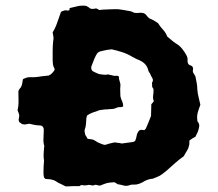

<svg xmlns="http://www.w3.org/2000/svg" viewBox="-20 -667 782 689"><path d="M699 -291Q694 -278 690 -264.5Q686 -251 688 -237Q688 -233 689 -231Q695 -224 695 -216.5Q695 -209 692 -201Q691 -195 687.5 -189Q684 -183 682 -177Q680 -176 677 -174Q674 -172 670 -170L660 -163Q659 -158 659.5 -153.5Q660 -149 658 -144Q657 -137 653.5 -130.5Q650 -124 646 -118Q645 -116 643 -112.5Q641 -109 639 -106Q623 -95 607.5 -81Q592 -67 576 -53Q560 -40 553.5 -36.5Q547 -33 529 -26Q528 -26 526 -25.5Q524 -25 522 -25Q514 -24 506 -20.5Q498 -17 490 -12Q487 -11 484 -9.5Q481 -8 478 -7Q469 -4 459.5 -4.5Q450 -5 440 -1Q433 1 424 -1Q419 -3 413 -4Q407 -5 402 -6Q400 -7 397.5 -9Q395 -11 391 -13Q372 -12 365.5 -10.5Q359 -9 339 -1Q333 -1 327.5 -3Q322 -5 317 -2Q313 -1 308 -2Q303 -4 298.5 -3.5Q294 -3 289 -2Q283 -1 277 -2.5Q271 -4 265 1H241Q235 1 229 1.5Q223 2 216 2Q209 -1 203 -4.5Q197 -8 191 -10Q185 -14 179 -17.5Q173 -21 167 -22Q161 -24 155 -24Q149 -24 143 -25Q138 -30 138 -30Q137 -35 136.5 -38.5Q136 -42 136 -46Q136 -57 136.5 -68.5Q137 -80 138 -91Q136 -102 136.5 -113.5Q137 -125 138 -136Q138 -138 138.5 -139.5Q139 -141 139 -143Q135 -156 136 -169.5Q137 -183 137 -197V-204Q135 -217 122 -217Q112 -217 103 -219Q94 -221 85 -223Q80 -222 76.5 -221.5Q73 -221 68 -220Q67 -221 64 -221Q61 -221 59 -222Q56 -224 53.5 -226Q51 -228 49 -229Q46 -235 47.5 -241Q49 -247 49 -254Q48 -258 46.5 -262.5Q45 -267 43 -271Q47 -288 46.5 -305.5Q46 -323 46 -339Q47 -345 51 -349Q55 -353 57 -358Q59 -363 60 -369Q61 -375 62 -382Q66 -386 70 -386Q77 -390 86 -390Q107 -389 128 -393Q135 -394 141.5 -394.5Q148 -395 155 -396Q162 -399 167 -404.5Q172 -410 176 -416Q176 -421 175 -422Q171 -429 170 -436Q169 -443 169 -450Q169 -468 169 -485.5Q169 -503 171 -521Q173 -528 171.5 -536Q170 -544 169 -551Q174 -559 178 -567.5Q182 -576 185 -585L197 -619Q197 -622 201 -626Q206 -628 211.5 -629.5Q217 -631 223 -629Q227 -629 229 -631Q229 -633 229.5 -634.5Q230 -636 230 -638Q245 -642 259.5 -645Q274 -648 289 -646Q292 -644 298 -641Q304 -635 311 -635Q318 -635 325 -637Q328 -636 337 -631Q349 -633 362 -633Q375 -633 388 -634Q403 -635 418 -632Q433 -629 447 -627Q452 -626 455.5 -624Q459 -622 462 -621Q467 -621 471 -620.5Q475 -620 478 -621Q487 -622 494.5 -620Q502 -618 507 -610Q509 -607 511.5 -605Q514 -603 516 -601Q524 -598 532 -593.5Q540 -589 547 -584Q555 -571 565 -560.5Q575 -550 580 -536Q588 -530 595 -523.5Q602 -517 610 -512Q624 -504 634 -491.5Q644 -479 651 -465Q651 -461 653 -459Q653 -453 653 -447.5Q653 -442 656 -437Q660 -433 665.5 -431.5Q671 -430 673 -422Q673 -421 672.5 -417.5Q672 -414 672 -411Q672 -409 674 -405Q676 -401 679 -397Q682 -393 682 -389Q684 -379 686 -368.5Q688 -358 688 -347Q689 -333 692.5 -319Q696 -305 699 -291ZM532 -304Q528 -314 529.5 -324Q531 -334 531 -344Q531 -349 528 -352Q525 -355 526 -359Q526 -364 525.5 -367.5Q525 -371 528 -375Q529 -377 528.5 -379.5Q528 -382 528 -384Q522 -394 518 -404Q513 -409 511 -419Q507 -431 498.5 -439Q490 -447 478 -452Q472 -454 466.5 -457Q461 -460 455 -463Q437 -474 418 -480Q399 -486 381 -490Q371 -489 364 -488Q357 -487 350 -485Q345 -484 339.5 -482.5Q334 -481 329 -476Q326 -471 323.5 -466.5Q321 -462 319 -457L308 -429Q307 -425 307.5 -421Q308 -417 312 -412Q318 -409 324 -406Q330 -403 336 -401Q344 -400 352 -399Q360 -398 367 -400Q372 -399 376.5 -398Q381 -397 385 -396Q390 -394 396 -395Q402 -396 407 -392Q406 -384 409.5 -375Q413 -366 412 -358Q411 -349 411.5 -340Q412 -331 412 -322Q414 -312 418 -304Q422 -296 422 -285Q417 -282 411 -282.5Q405 -283 400 -281Q393 -277 384.5 -276Q376 -275 368 -275Q366 -274 362.5 -274.5Q359 -275 355 -274Q349 -273 342.5 -272.5Q336 -272 330 -269Q320 -266 311 -262.5Q302 -259 293 -253Q292 -251 291 -248Q290 -245 290 -243Q289 -233 288.5 -222.5Q288 -212 284 -202Q283 -197 284 -192.5Q285 -188 286 -183Q288 -179 290.5 -176Q293 -173 294 -169Q299 -168 304.5 -167.5Q310 -167 314 -166Q322 -162 331 -156Q337 -154 343 -151Q349 -148 357 -147Q371 -152 391 -156Q396 -155 403 -154.5Q410 -154 417 -152Q428 -154 438.5 -155Q449 -156 459 -158Q466 -160 467 -167Q469 -172 470 -178Q471 -184 473 -189Q475 -193 477.5 -196.5Q480 -200 485 -201Q493 -201 498 -200Q500 -202 502 -204Q504 -206 504 -207Q509 -218 513.5 -229.5Q518 -241 522 -251Q522 -262 522.5 -272.5Q523 -283 523 -293Q526 -296 528 -298.5Q530 -301 532 -304Z"/></svg>

Font: Daruma Drop One
Style: Regular
Weight: 400
Designer: Maniackers Design
Version: Version 1.000